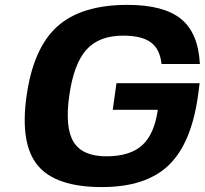

<svg xmlns="http://www.w3.org/2000/svg" viewBox="-20 -740 832 780"><path d="M439 -293.9H438L453.1 -401.9H791L784.2 -350.1Q756.8 -155.8 664.3 -67.9Q571.8 20 394 20Q206.1 20 133.3 -67.9Q60.5 -155.8 87.9 -350.1Q115.2 -544.4 212.6 -632.3Q310.1 -720.2 498 -720.2Q645 -720.2 715.3 -663.1Q785.6 -606 792 -480H636.2Q629.9 -540.5 592.8 -567.9Q555.7 -595.2 480 -595.2Q381.8 -595.2 330.6 -537.6Q279.3 -480 261.2 -350.1Q243.2 -221.2 279.1 -163.1Q314.9 -105 412.1 -105Q507.8 -105 557.4 -149.7Q606.9 -194.3 621.1 -293.9Z"/></svg>

Font: Fivo Sans Modern
Style: Italic
Weight: 700
Designer: Alexander Slobzheninov
Foundry: Alexander Slobzheninov
Version: 1.0